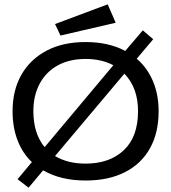

<svg xmlns="http://www.w3.org/2000/svg" viewBox="-20 -822 790 886"><path d="M112 44 61 5 127 -74Q84 -115 61 -174.5Q38 -234 38 -309Q38 -405 78.5 -476.5Q119 -548 194.5 -588Q270 -628 375 -628Q481 -628 558 -587L639 -682L687 -641L611 -551Q660 -509 686 -447Q712 -385 712 -309Q712 -209 672 -137.5Q632 -66 556.5 -27.5Q481 11 375 11Q260 11 179 -36ZM134 -309Q134 -206 186 -143L503 -521Q448 -550 375 -550Q301 -550 247 -520.5Q193 -491 163.5 -436.5Q134 -382 134 -309ZM375 -67Q486 -67 551.5 -129Q617 -191 617 -309Q617 -417 554 -482L234 -102Q292 -67 375 -67ZM259 -658 234 -711 477 -802 514 -717Z"/></svg>

Font: Inconsolata ExtraExpanded Medium
Style: Regular
Weight: 500
Width: 8
Monospace: yes
Designer: Raph Levien, Cyreal, Brenton Simpson
Foundry: Raph Levien, Cyreal, Google
Version: Version 3.001; ttfautohint (v1.8.2.53-6de2)